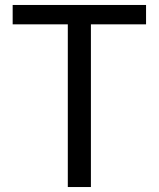

<svg xmlns="http://www.w3.org/2000/svg" viewBox="-20 -753 639 773"><path d="M31 -655H253V0H346V-655H568V-733H31Z"/></svg>

Font: Kinto Sans
Style: Regular
Weight: 400
Designer: Authors: Ryoko NISHIZUKA  (kana & ideographs); Paul D. Hunt (Latin, Greek & Cyrillic); Wenlong ZHANG  (bopomofo); Sandol
Foundry: Adobe Systems Incorporated, ookami Inc.
Version: Version 0.001